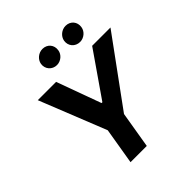

<svg xmlns="http://www.w3.org/2000/svg" viewBox="-249 -1111 1276 1276"><g transform="rotate(-45 389.5 -473.0)"><path d="M95.9 -727.3 283.4 -257.1 240.4 0H393.1L436.1 -257.1L779.1 -727.3H606.9L389.9 -414.1H382.1L268.1 -727.3ZM281.6 -883.2C274.5 -839.5 306.5 -801.8 351.6 -801.8C388.5 -801.8 421.9 -830.3 426.8 -865.1C434.3 -909.8 404.1 -946.4 358.3 -946.4C321.7 -946.4 287.6 -919 281.6 -883.2ZM498.9 -883.2C491.5 -838.8 523.8 -801.8 568.9 -801.8C605.8 -801.8 639.2 -830.3 644.2 -865.1C651.6 -909.8 621.4 -946.4 575.6 -946.4C539.1 -946.4 505 -919 498.9 -883.2Z"/></g></svg>

Font: Margiela Sans
Style: Bold Italic
Weight: 700
Italic angle: -9.39999°
Designer: Stefan Endress, Andreas Faust
Version: Version 1.100;FEAKit 1.0